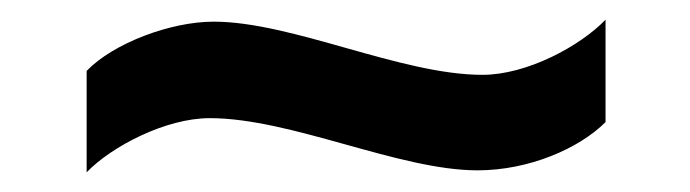

<svg xmlns="http://www.w3.org/2000/svg" viewBox="-20 -445 701 195"><path d="M595 -321V-425C569 -398 515 -369 470 -369C387 -369 277 -423 197 -423C153 -423 95 -401 68 -373V-270C93 -296 148 -325 193 -325C276 -325 385 -272 465 -272C517 -272 568 -294 595 -321Z"/></svg>

Font: Bruno Ace SC
Style: Regular
Weight: 400
Designer: Astigmatic (AOETI)
Foundry: Astigmatic (AOETI)
Version: Version 1.000